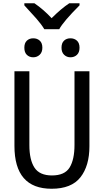

<svg xmlns="http://www.w3.org/2000/svg" viewBox="-20 -1153 640 1183"><path d="M69 -254V-714H161V-259Q161 -168 192.5 -120Q224 -72 300 -72Q379 -72 409 -121Q439 -170 439 -260V-714H531V-252Q531 -131 475.5 -60.5Q420 10 298 10Q69 10 69 -254ZM130 -859Q130 -888 145.5 -902.5Q161 -917 185 -917Q209 -917 225 -902.5Q241 -888 241 -859Q241 -831 224.5 -815.5Q208 -800 185 -800Q161 -800 145.5 -815Q130 -830 130 -859ZM359 -859Q359 -888 374.5 -902.5Q390 -917 414 -917Q438 -917 454 -902.5Q470 -888 470 -859Q470 -830 454 -815Q438 -800 414 -800Q391 -800 375 -815.5Q359 -831 359 -859ZM130 -1120V-1133H192Q249 -1094 298 -1041Q357 -1100 407 -1133H470V-1120Q370 -1020 345 -973H253Q236 -1002 204.5 -1038Q173 -1074 130 -1120Z"/></svg>

Font: Noto Sans Mono UI
Style: Regular
Weight: 400
Monospace: yes
Designer: Monotype Design team
Foundry: Monotype Imaging Inc.
Version: Version 1.000